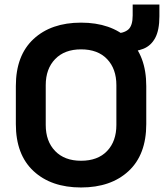

<svg xmlns="http://www.w3.org/2000/svg" viewBox="-20 -814 732 848"><path d="M50 -266V-434Q50 -569 128 -641.5Q206 -714 338 -714Q470 -714 548 -641.5Q626 -569 626 -434V-266Q626 -131 548 -58.5Q470 14 338 14Q206 14 128 -58.5Q50 -131 50 -266ZM494 -262V-438Q494 -510 453 -553Q412 -596 338 -596Q265 -596 223.5 -553Q182 -510 182 -438V-262Q182 -190 223.5 -147Q265 -104 338 -104Q412 -104 453 -147Q494 -190 494 -262ZM485 -665Q528 -667 547 -684Q566 -701 566 -746V-794H684V-742Q684 -681 665.5 -646.5Q647 -612 613 -598.5Q579 -585 533 -586Z"/></svg>

Font: Space 7353
Style: Regular
Weight: 400
Designer: Christine Claussen + Ruben Lyon  (Space 7353)
Version: Version 1.000;FEAKit 1.0